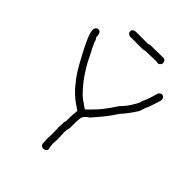

<svg xmlns="http://www.w3.org/2000/svg" viewBox="-230 -932 1047 1047"><g transform="rotate(45 293.0 -409.0)"><path d="M46.9 -675.8Q68.4 -675.8 68.4 -634.8Q76.2 -630.9 82 -603.5Q85.4 -603.5 95.7 -576.2Q99.1 -574.7 130.9 -507.8Q164.1 -449.2 193.4 -412.1Q245.1 -347.7 275.4 -334Q275.9 -330.1 302.7 -314.5Q318.4 -327.1 363.3 -377Q396 -417.5 421.9 -459Q453.1 -490.2 472.7 -525.4Q492.2 -556.2 492.2 -570.3Q501.5 -582.5 523.4 -658.2Q532.2 -669.9 543 -669.9Q558.6 -669.9 562.5 -648.4Q562.5 -637.7 537.1 -566.4Q531.2 -559.1 519.5 -519.5Q483.9 -462.4 455.1 -433.6Q418 -375 365.2 -316.4Q352.1 -298.8 347.7 -298.8Q318.4 -278.8 318.4 -255.9Q316.4 -236.3 316.4 -207V-185.5Q312.5 -170.9 310.5 -150.4Q312.5 -124 312.5 -105.5V-89.8Q312.5 -77.6 310.5 -60.5Q312.5 -35.6 316.4 -21.5Q316.4 -5.9 294.9 -2H293Q271.5 -5.4 271.5 -23.4Q271.5 -50.3 269.5 -60.5Q271.5 -78.1 271.5 -99.6Q271.5 -118.2 269.5 -144.5Q271.5 -157.2 271.5 -187.5Q275.4 -193.8 275.4 -199.2V-224.6Q275.4 -245.6 279.3 -279.3Q223.1 -317.9 222.7 -320.3Q187 -351.1 169.9 -375Q133.3 -415 85.9 -505.9Q25.4 -617.2 25.4 -650.4V-654.3Q28.8 -675.8 46.9 -675.8ZM406.2 -816.4Q421.9 -816.4 425.8 -794.9Q425.8 -781.7 410.2 -773.4L392.6 -775.4Q330.1 -773.4 310.5 -773.4Q297.9 -769.5 293 -769.5H197.3Q175.8 -772.9 175.8 -791Q175.8 -806.6 197.3 -810.5H289.1Q293.9 -810.5 306.6 -814.5Q370.6 -816.4 406.2 -816.4Z"/></g></svg>

Font: CEF Fonts CJK
Style: Regular
Weight: 400
Designer: PartyBoss (派对大魔王)
Version: Release 2.25